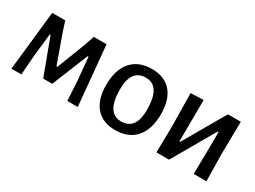

<svg xmlns="http://www.w3.org/2000/svg" viewBox="-37 -875 1713 1288"><g transform="rotate(30 819.0 -230.5)"><path d="M52 0 102 -461H203L225 -392L306 -165H313L401 -392L424 -461H523L566 0H485L477 -144L460 -328H453L340 -49H270L166 -328H160L141 -157L129 0Z M872 -470Q969 -470 1021.5 -409.5Q1074 -349 1074 -238Q1074 -119 1018 -55Q962 9 859 9Q762 9 709.5 -51.5Q657 -112 657 -223Q657 -342 713 -406Q769 -470 872 -470ZM752 -245Q752 -61 865 -61Q978 -61 978 -215Q978 -399 865 -399Q752 -399 752 -245Z M1175 0 1179 -193 1175 -459 1274 -463 1272 -141H1278L1463 -461H1563L1559 -205L1563 0H1464L1467 -186L1468 -326H1461L1273 0Z"/></g></svg>

Font: Alegreya Sans Medium
Style: Regular
Weight: 500
Designer: Juan Pablo del Peral
Foundry: Huerta Tipografica
Version: Version 2.007